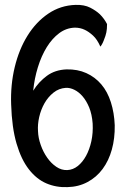

<svg xmlns="http://www.w3.org/2000/svg" viewBox="-20 -681 512 782"><path d="M447.3 -170.9Q448.2 -117.2 435.5 -71.8Q422.9 -26.4 397.9 7.3Q373 41 336.4 60.5Q299.8 80.1 254.9 81.1Q209 83 168.9 65.9Q128.9 48.8 97.7 8.8Q66.4 -31.2 47.4 -96.2Q28.3 -161.1 25.4 -255.9Q22.5 -335 40 -407.7Q57.6 -480.5 92.3 -536.1Q127 -591.8 176.8 -625.5Q226.6 -659.2 288.1 -661.1Q323.2 -662.1 347.2 -649.9Q371.1 -637.7 386.7 -623Q404.3 -605.5 416 -583Q416 -561.5 413.1 -548.8Q411.1 -541 409.2 -534.2Q406.2 -524.4 402.3 -515.6Q399.4 -507.8 395.5 -501Q391.6 -494.1 388.7 -491.2Q376 -520.5 358.9 -536.1Q341.8 -551.8 325.2 -559.6Q306.6 -568.4 285.2 -568.4Q250 -567.4 221.2 -545.9Q192.4 -524.4 170.4 -488.8Q148.4 -453.1 134.3 -407.2Q120.1 -361.3 115.2 -311.5Q137.7 -347.7 170.9 -372.1Q204.1 -396.5 251 -398.4Q295.9 -399.4 331.5 -383.3Q367.2 -367.2 392.6 -337.4Q418 -307.6 431.6 -264.6Q445.3 -221.7 447.3 -170.9ZM253.9 11.7Q277.3 10.7 296.9 -4.9Q316.4 -20.5 330.6 -46.4Q344.7 -72.3 352.1 -106Q359.4 -139.6 357.4 -177.7Q354.5 -215.8 343.3 -243.2Q332 -270.5 316.4 -288.6Q300.8 -306.6 282.7 -315.4Q264.6 -324.2 248 -323.2Q219.7 -321.3 197.8 -303.7Q175.8 -286.1 161.1 -260.3Q146.5 -234.4 139.6 -204.1Q132.8 -173.8 134.8 -146.5Q135.7 -119.1 146 -90.3Q156.2 -61.5 172.4 -38.6Q188.5 -15.6 209.5 -1.5Q230.5 12.7 253.9 11.7Z"/></svg>

Font: Rancho
Style: Regular
Weight: 400
Designer: Font Diner, Inc
Foundry: Font Diner, Inc
Version: Version 1.000